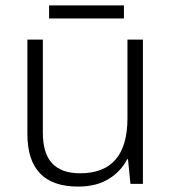

<svg xmlns="http://www.w3.org/2000/svg" viewBox="-20 -678 636 708"><path d="M507 -532V0H461L452 -91H449Q427 -47 381.5 -18.5Q336 10 268 10Q81 10 81 -184V-532H138V-189Q138 -112 172.5 -75.5Q207 -39 275 -39Q450 -39 450 -242V-532ZM437 -658V-610H161V-658Z"/></svg>

Font: Noto Sans Cherokee Light
Style: Regular
Weight: 300
Designer: Monotype Design Team
Foundry: Monotype Imaging Inc.
Version: Version 2.001; ttfautohint (v1.8.4.7-5d5b)